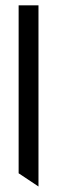

<svg xmlns="http://www.w3.org/2000/svg" viewBox="-20 -469 211 709"><path d="M122.1 219.7 48.8 170.9V-449.2H122.1Z"/></svg>

Font: Catrinity
Style: Regular
Weight: 400
Designer: Alexander Lange
Foundry: High-Logic / Made with FontCreator
Version: Version 2.090;May 20, 2024;FontCreator 15.0.0.2974 64-bit